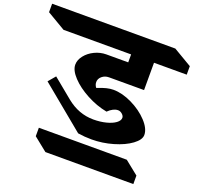

<svg xmlns="http://www.w3.org/2000/svg" viewBox="-314 -962 1378 1340"><g transform="rotate(20 375.0 -291.5)"><path d="M325 -378Q325 -357 339 -339Q380 -355 406.5 -361.5Q433 -368 457 -368Q523 -368 596 -332.5Q669 -297 718 -244.5Q767 -192 767 -145Q767 -109 717.5 -72.5Q668 -36 589.5 -13Q511 10 431 10Q379 10 329 2L4 -266L49 -319L195 -199Q286 -125 395 -125Q446 -125 489 -136Q532 -147 557 -165.5Q582 -184 582 -205Q582 -219 567.5 -232Q553 -245 536 -245Q501 -245 463 -208Q385 -223 311.5 -262.5Q238 -302 192 -351Q146 -400 146 -442Q146 -477 172 -510Q198 -543 239.5 -563Q281 -583 326 -583H488V-642H-14L-151 -723V-786H764L901 -705V-642H658V-439H398Q368 -439 346.5 -421Q325 -403 325 -378ZM812 203H159L58 122V59H711L812 140Z"/></g></svg>

Font: InknutAntiqua
Style: Bold
Weight: 700
Designer: Claus Eggers Srensen
Foundry: Claus Eggers Srensen
Version: Version 1.000; ttfautohint (v1.2) -l 7 -r 28 -G 50 -x 13 -D 